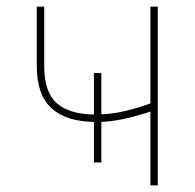

<svg xmlns="http://www.w3.org/2000/svg" viewBox="-20 -561 589 581"><path d="M272 -191.9Q182.1 -191.9 136.7 -232.7Q91.3 -273.4 91.3 -360.8V-541H113.8V-360.8Q113.8 -282.2 152.3 -248.3Q190.9 -214.4 270 -214.4Q313.5 -214.4 358.9 -225.1Q404.3 -235.8 452.6 -254.4V-229Q412.1 -215.3 381.1 -207.3Q350.1 -199.2 324 -195.6Q297.9 -191.9 272 -191.9ZM435.1 0V-541H457.5V0ZM264.2 -69.3V-339.8H286.6V-69.3Z"/></svg>

Font: Inter 17pt Thin
Style: Regular
Weight: 250
Version: Version 4.001;git-66647c0bb